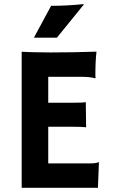

<svg xmlns="http://www.w3.org/2000/svg" viewBox="-20 -901 541 921"><path d="M410.6 -117.2Q440.9 -117.2 452.6 -123L454.6 -122.6L449.7 0H84V-652.8Q97.2 -651.9 113.3 -651.4L147.5 -650.4Q181.6 -649.4 221.7 -649.4Q333.5 -649.4 442.9 -653.3Q437.5 -610.4 437.5 -538.6Q437.5 -530.8 438.5 -526.9L437.5 -525.4Q412.1 -532.7 365.2 -532.7H211.4V-408.2H327.1Q380.9 -408.2 391.6 -411.1L393.1 -290.5Q369.6 -293 332.5 -293H211.4V-117.2ZM225.1 -873Q298.3 -873 381.3 -881.3L380.9 -877.9L252.9 -720.2H142.6Z"/></svg>

Font: Hammersmith One
Style: Regular
Weight: 400
Designer: Nicole Fally
Foundry: Nicole Fally
Version: Version 1.003